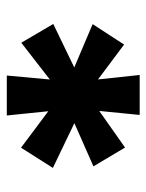

<svg xmlns="http://www.w3.org/2000/svg" viewBox="50 -826 448 589"><g transform="rotate(-90 274.5 -532.0)"><path d="M215.9 -328 230.2 -472.7 246.3 -464.8 115.9 -372.9 58.2 -469.9 219.2 -540.9 207.3 -520.4 53.4 -594.3 115.4 -692 256.6 -586.4 230.2 -579.9 214.2 -735.6H336.8L322 -575.4L304 -587.6L437.4 -691.2L495 -593.1L338.8 -517.7L336.8 -539.2L494.5 -472.3L431.8 -375.8L306.4 -469.6L323 -472.7L338.5 -328Z"/></g></svg>

Font: Lexend Exa
Style: Regular
Weight: 400
Designer: Bonnie Shaver-Troup, Thomas Jockin
Foundry: Lexend
Version: Version 1.007